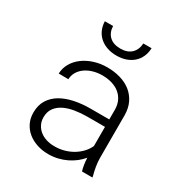

<svg xmlns="http://www.w3.org/2000/svg" viewBox="-175 -867 949 1004"><g transform="rotate(30 300.0 -365.0)"><path d="M457.5 0Q452.1 -16.1 449.2 -35.9Q446.3 -55.7 445.3 -76.2Q430.2 -57.6 410.2 -42Q390.1 -26.4 366.5 -14.9Q342.8 -3.4 315.4 3.2Q288.1 9.8 258.3 9.8Q221.2 9.8 189.2 -1Q157.2 -11.7 133.5 -31.2Q109.9 -50.8 96.4 -78.4Q83 -106 83 -140.1Q83 -185.5 103 -217.3Q123 -249 157.2 -268.8Q191.4 -288.6 236.3 -297.9Q281.2 -307.1 330.6 -307.1H444.8V-367.2Q444.3 -397 433.1 -419.7Q421.9 -442.4 402.6 -457.8Q383.3 -473.1 356.7 -481Q330.1 -488.8 298.8 -488.8Q270.5 -488.8 244.9 -481.4Q219.2 -474.1 199.5 -460.4Q179.7 -446.8 167.5 -427Q155.3 -407.2 154.3 -382.3L95.7 -382.8Q97.2 -416.5 113.5 -444.8Q129.9 -473.1 157.7 -493.9Q185.5 -514.6 222.4 -526.4Q259.3 -538.1 301.3 -538.1Q343.3 -538.1 380.1 -527.3Q417 -516.6 444.1 -495.1Q471.2 -473.6 487.1 -441.4Q502.9 -409.2 503.4 -366.2V-110.4Q503.4 -84 508.1 -57.1Q512.7 -30.3 519.5 -5.9L520 0ZM264.6 -42Q295.4 -41.5 323.5 -49.3Q351.6 -57.1 375 -71Q398.4 -85 416.5 -104.2Q434.6 -123.5 444.8 -146.5V-262.2H338.4Q299.8 -262.2 264.2 -256.3Q228.5 -250.5 201.2 -237.1Q173.8 -223.6 157.5 -201.2Q141.1 -178.7 141.1 -145Q141.1 -121.1 150.9 -102.1Q160.6 -83 177.2 -69.6Q193.8 -56.2 216.3 -49.1Q238.8 -42 264.6 -42ZM450.2 -740.2Q449.2 -711.4 438.7 -688.2Q428.2 -665 409.7 -648.7Q391.1 -632.3 365.7 -623.5Q340.3 -614.7 309.6 -614.7Q278.8 -614.7 253.2 -623.5Q227.5 -632.3 208.7 -648.7Q189.9 -665 179.4 -688.2Q168.9 -711.4 168 -740.2H217.8Q219.2 -701.2 242.9 -679Q266.6 -656.7 309.6 -656.7Q351.1 -656.7 374.8 -679.2Q398.4 -701.7 400.4 -740.2Z"/></g></svg>

Font: Roboto Mono Light
Style: Regular
Weight: 300
Designer: Google
Version: Version 2.000985; 2015; ttfautohint (v1.3)